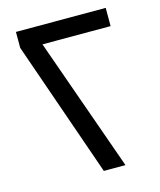

<svg xmlns="http://www.w3.org/2000/svg" viewBox="-104 -749 686 824"><g transform="rotate(-15 239.5 -337.0)"><path d="M44.9 -603V-673.8H443.8V-592.8H141.1L351.1 0H254.9Z"/></g></svg>

Font: DroidArabicKufi
Style: Regular
Weight: 400
Designer: Pascal Zoghbi
Foundry: Ascender Corporation
Version: Version 1.00; ttfautohint (v1.4.1)